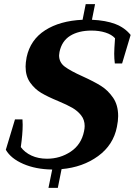

<svg xmlns="http://www.w3.org/2000/svg" viewBox="-20 -805 648 923"><path d="M529 -547Q529 -567 533 -621Q517 -639 487 -648.5Q457 -658 420 -658Q358 -658 317.5 -633Q277 -608 266 -555Q264 -543 264 -539Q264 -505 291.5 -484.5Q319 -464 377 -438Q432 -413 465.5 -392Q499 -371 523.5 -335.5Q548 -300 548 -247Q548 -224 542 -195Q525 -108 451.5 -54.5Q378 -1 276 8L258 98H213L231 10Q152 9 92 -17Q32 -43 8 -85L52 -231H88Q89 -223 89 -205Q89 -161 80 -98Q99 -72 131.5 -57Q164 -42 206 -42Q269 -42 320 -76Q371 -110 384 -174Q387 -188 387 -199Q387 -229 370 -250.5Q353 -272 328 -286.5Q303 -301 260 -319Q209 -340 178 -358.5Q147 -377 125 -408Q103 -439 103 -485Q103 -503 108 -530Q126 -614 197 -659.5Q268 -705 377 -710L392 -785H437L422 -710Q489 -707 534.5 -689.5Q580 -672 608 -637L567 -500H532Q529 -523 529 -547Z"/></svg>

Font: Trirong
Style: Bold Italic
Weight: 700
Italic angle: -12°
Designer: Katatrad Team
Foundry: CadsonDemak
Version: Version 1.001